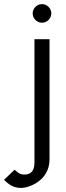

<svg xmlns="http://www.w3.org/2000/svg" viewBox="-78 -717 327 946"><path d="M83 -650.9C83 -625 105 -605 128.9 -605C153.8 -605 174.8 -626 174.8 -650.9C174.8 -676.8 152.8 -696.8 128.9 -696.8C104 -696.8 83 -675.8 83 -650.9ZM-58.1 168.9C-39.1 187 -17.1 209 26.9 209C61 209 166 175.8 166 67.9V0V-523.9H91.8V0V83C91.8 124 75.2 143.1 42 143.1C18.1 143.1 5.9 129.9 -5.9 119.1Z"/></svg>

Font: Tuffy
Style: Regular
Weight: 500
Designer: Thatcher Ulrich, Karoly Barta and Michael Everson
Version: Version 001.270